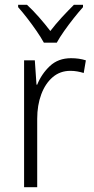

<svg xmlns="http://www.w3.org/2000/svg" viewBox="-20 -785 393 805"><path d="M278 -541Q312 -541 340 -532L331 -479Q318 -483 304 -485.5Q290 -488 275 -488Q232 -488 201 -461.5Q170 -435 153 -389.5Q136 -344 136 -287V0H81V-532H126L133 -430H136Q154 -475 189 -508Q224 -541 278 -541ZM164 -606Q152 -628 133 -655.5Q114 -683 93.5 -709.5Q73 -736 56 -755V-765H93Q117 -743 143 -713.5Q169 -684 191 -655Q214 -685 239 -712Q264 -739 290 -765H328V-755Q310 -735 289 -708.5Q268 -682 249 -655Q230 -628 218 -606Z"/></svg>

Font: Noto Sans Gurmukhi SemiCondensed Light
Style: Regular
Weight: 300
Width: 4
Designer: Jelle Bosma - Monotype Design Team
Foundry: Monotype Imaging Inc.
Version: Version 2.004; ttfautohint (v1.8.4.7-5d5b)